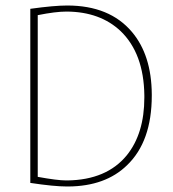

<svg xmlns="http://www.w3.org/2000/svg" viewBox="-20 -665 628 697"><path d="M90 -1V-633Q176 -645 224 -645Q378 -645 459 -549Q530 -465 531 -323V-318Q531 -151 441 -65Q363 11 228 12H223Q176 12 90 -1ZM117 -610V-23Q188 -10 220 -10H225Q367 -12 440 -101Q504 -180 504 -311Q504 -317 504 -319Q502 -471 418 -552Q344 -622 223 -623H221Q182 -623 117 -610Z"/></svg>

Font: Tajawal ExtraLight
Style: Regular
Weight: 275
Designer: Boutros Fonts
Foundry: Created by Boutros International 2017
Version: Version 1.700